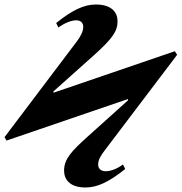

<svg xmlns="http://www.w3.org/2000/svg" viewBox="-27 -813 805 851"><path d="M758 -570 748 -586 210 -402V-408L388 -567C474 -644 494 -676 494 -719C494 -758 468 -793 398 -793C344 -793 292 -767 222 -711L232 -691C256 -709 287 -723 311 -723C329 -723 342 -713 342 -694C342 -672 327 -647 314 -630L-7 -205L2 -190L540 -374V-368L362 -208C292 -145 257 -109 257 -57C257 -18 282 18 352 18C406 18 458 -8 528 -64L518 -84C494 -66 465 -54 441 -54C423 -54 408 -64 408 -83C408 -105 419 -122 436 -145Z"/></svg>

Font: XITS
Style: Bold Italic
Weight: 700
Italic angle: -16.33°
Designer: MicroPress Inc., with final additions and corrections provided by Coen Hoffman, Elsevier (retired)
Version: Version 1.105